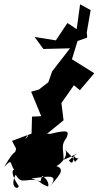

<svg xmlns="http://www.w3.org/2000/svg" viewBox="-24 -829 459 894"><path d="M104 -199C117 -203 86 -167 54 -156C43 -89 55 -158 -4 -52C46 -105 9 -49 68 -17C46 -59 8 -43 63 37C63 56 18 45 49 -16C78 38 104 -8 164 16C177 -31 195 -54 139 -15C201 -21 212 52 193 37C154 21 172 17 122 2C194 -6 258 -23 207 41C239 0 295 -46 228 -58C219 -34 309 -94 277 -137C289 -116 312 -106 325 -75C357 -111 335 -74 319 -106C319 -72 311 -62 297 -82C349 -132 350 -116 272 -85C272 -138 258 -152 286 -188C297 -217 298 -227 211 -206H195L272 -269L262 -349L320 -432L348 -409L415 -488L311 -553L337 -638L382 -654L380 -678L398 -782L349 -809L333 -693L290 -722L236 -641L137 -657L178 -601L302 -604L219 -497L201 -446L157 -412L121 -402L168 -288L125 -286L123 -207L32 -173L53 -133L84 -165Z"/></svg>

Font: Hussar Lance
Style: Italic
Weight: 700
Foundry: Cannot Into Space Fonts, PlusOne Fonts
Version: Version 2.27